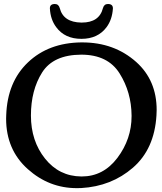

<svg xmlns="http://www.w3.org/2000/svg" viewBox="-20 -932 826 979"><path d="M394.5 -653.3Q252 -652.8 194.8 -562.5Q137.7 -472.2 137.7 -342.8Q137.7 -213.4 209.7 -123.3Q281.7 -33.2 394.5 -32.2H397Q506.8 -32.2 578.6 -127Q650.9 -223.1 650.9 -339.8V-342.8Q649.9 -461.9 589.8 -557.6Q529.8 -653.3 394.5 -653.3ZM395 -733.9Q310.5 -733.9 266.6 -793.5Q237.3 -832.5 234.4 -888.7V-890.1Q234.4 -911.6 259.8 -911.6Q278.8 -911.6 284.7 -890.6Q303.2 -818.4 394.5 -816.9H397Q486.3 -816.9 504.9 -890.6Q510.7 -911.6 530.3 -911.6Q555.7 -911.6 555.7 -889.6V-888.7Q552.2 -832.5 523.4 -793.5Q479 -733.9 395 -733.9ZM394.5 -715.8H399.4Q562.5 -715.8 674.8 -615.7Q778.8 -522.5 778.8 -371.1Q778.8 -357.4 777.8 -343.8Q767.6 -172.4 658 -77.1Q548.3 18.1 394 26.9Q382.8 27.3 371.1 27.3Q230 27.3 121.6 -69.8Q11.2 -168.5 11.2 -326.7Q11.2 -335.4 11.7 -344.7Q17.6 -514.2 122.6 -614Q227.5 -713.9 394.5 -715.8Z"/></svg>

Font: Caudex
Style: Bold
Weight: 700
Version: Version 1.01